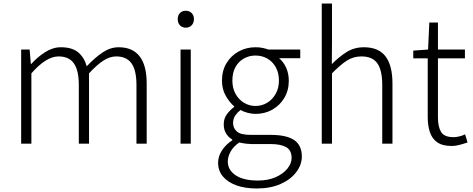

<svg xmlns="http://www.w3.org/2000/svg" viewBox="-20 -815 2685 1089"><path d="M100 0V-534H148L155 -452H157Q193 -492 236.5 -519.5Q280 -547 325 -547Q389 -547 423.5 -518Q458 -489 472 -439Q518 -488 562 -517.5Q606 -547 653 -547Q732 -547 772 -495.5Q812 -444 812 -341V0H754V-333Q754 -416 726 -455.5Q698 -495 639 -495Q603 -495 566 -471Q529 -447 485 -399V0H427V-333Q427 -416 399 -455.5Q371 -495 312 -495Q277 -495 238.5 -471Q200 -447 158 -399V0Z M1004 0V-534H1062V0ZM1034 -658Q1013 -658 1000.5 -671.5Q988 -685 988 -707Q988 -728 1000.5 -741Q1013 -754 1034 -754Q1054 -754 1067 -741Q1080 -728 1080 -707Q1080 -685 1067 -671.5Q1054 -658 1034 -658Z M1436 254Q1369 254 1320 236Q1271 218 1244 185.5Q1217 153 1217 108Q1217 73 1238 39.5Q1259 6 1297 -19V-24Q1276 -36 1262.5 -57.5Q1249 -79 1249 -110Q1249 -145 1269 -170Q1289 -195 1308 -208V-212Q1282 -234 1260.5 -271.5Q1239 -309 1239 -358Q1239 -414 1264.5 -456.5Q1290 -499 1333.5 -523Q1377 -547 1429 -547Q1452 -547 1470.5 -543Q1489 -539 1502 -534H1683V-485H1563Q1588 -464 1603 -431Q1618 -398 1618 -357Q1618 -302 1592.5 -259.5Q1567 -217 1524.5 -193Q1482 -169 1429 -169Q1408 -169 1385 -175Q1362 -181 1344 -191Q1327 -178 1314.5 -160Q1302 -142 1302 -117Q1302 -89 1323 -69.5Q1344 -50 1402 -50H1515Q1605 -50 1648.5 -20.5Q1692 9 1692 73Q1692 119 1660.5 161Q1629 203 1571.5 228.5Q1514 254 1436 254ZM1429 -214Q1465 -214 1495 -232Q1525 -250 1543.5 -282.5Q1562 -315 1562 -358Q1562 -402 1544 -434Q1526 -466 1496 -483Q1466 -500 1429 -500Q1393 -500 1363 -483Q1333 -466 1315.5 -434.5Q1298 -403 1298 -358Q1298 -315 1316 -282.5Q1334 -250 1364 -232Q1394 -214 1429 -214ZM1442 209Q1501 209 1543.5 190Q1586 171 1610 141.5Q1634 112 1634 81Q1634 37 1603 19.5Q1572 2 1514 2H1404Q1395 2 1376.5 0Q1358 -2 1337 -7Q1303 17 1287.5 45.5Q1272 74 1272 101Q1272 149 1316.5 179Q1361 209 1442 209Z M1805 0V-795H1863V-568L1862 -451Q1902 -492 1945.5 -519.5Q1989 -547 2044 -547Q2127 -547 2166.5 -495.5Q2206 -444 2206 -341V0H2148V-333Q2148 -416 2120.5 -455.5Q2093 -495 2030 -495Q1984 -495 1947 -471Q1910 -447 1863 -399V0Z M2543 13Q2490 13 2460.5 -7.5Q2431 -28 2418.5 -65Q2406 -102 2406 -151V-484H2324V-528L2408 -534L2415 -687H2464V-534H2617V-484H2464V-147Q2464 -97 2481.5 -67Q2499 -37 2553 -37Q2568 -37 2586 -41.5Q2604 -46 2618 -53L2632 -7Q2609 1 2585.5 7Q2562 13 2543 13Z"/></svg>

Font: Noto Sans JP Thin Light
Style: Regular
Weight: 300
Version: Version 2.004-H2;hotconv 1.0.118;makeotfexe 2.5.65603